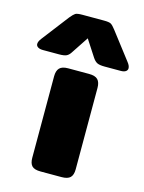

<svg xmlns="http://www.w3.org/2000/svg" viewBox="-173 -796 648 863"><g transform="rotate(15 151.5 -364.5)"><path d="M-61 -550Q-61 -562 -49 -577L47 -702Q61 -719 69 -724Q77 -729 101 -729H202Q226 -729 234.5 -724Q243 -719 256 -702L352 -577Q364 -562 364 -550Q364 -541 356 -535.5Q348 -530 333 -530H258Q234 -530 223 -535.5Q212 -541 202 -556L152 -633L101 -556Q92 -541 81 -535.5Q70 -530 46 -530H-29Q-44 -530 -52.5 -535.5Q-61 -541 -61 -550ZM50 -50V-429Q50 -455 62 -467.5Q74 -480 102 -480H199Q228 -480 240 -467.5Q252 -455 252 -429V-50Q252 -24 240 -12Q228 0 199 0H102Q73 0 61.5 -12Q50 -24 50 -50Z"/></g></svg>

Font: Mitr SemiBold
Style: Regular
Weight: 600
Designer: Thanarat Vachiruckul
Foundry: Cadson Demak
Version: Version 1.002